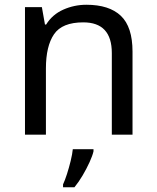

<svg xmlns="http://www.w3.org/2000/svg" viewBox="-20 -566 658 807"><path d="M343 -546Q439 -546 488 -499.5Q537 -453 537 -349V0H450V-343Q450 -472 330 -472Q241 -472 207 -422Q173 -372 173 -278V0H85V-536H156L169 -463H174Q200 -505 246 -525.5Q292 -546 343 -546ZM373 70Q369 88 356.5 115.5Q344 143 327.5 171Q311 199 293 221H245V209Q253 192 261.5 165.5Q270 139 277 110.5Q284 82 286 61H373Z"/></svg>

Font: Noto Sans Tifinagh Azawagh
Style: Regular
Weight: 400
Designer: JamraPatel
Foundry: JamraPatel LLC
Version: Version 2.006; ttfautohint (v1.8.4.7-5d5b)